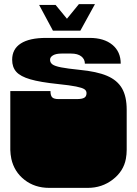

<svg xmlns="http://www.w3.org/2000/svg" viewBox="-20 -906 665 932"><path d="M35 -135Q33 -146 31.5 -157Q30 -168 30 -178V-180Q30 -190 30 -194.5Q30 -199 30 -209V-260Q30 -269 30 -273.5Q30 -278 30 -282.5Q30 -287 30 -296V-297Q30 -310 30 -316Q30 -322 30 -334V-464H225Q225 -442 233.5 -433.5Q242 -425 265 -425H352Q378 -425 389 -431.5Q400 -438 400 -454Q400 -466 389.5 -473Q379 -480 349.5 -486Q320 -492 262 -498Q175 -507 127 -521Q79 -535 59 -557.5Q39 -580 39 -616Q39 -668 81 -695Q123 -722 204 -722H415Q485 -722 525.5 -688.5Q566 -655 566 -597H392Q392 -619 374.5 -632.5Q357 -646 325 -646H279Q252 -646 237.5 -637.5Q223 -629 223 -616Q223 -602 234.5 -593.5Q246 -585 276.5 -579Q307 -573 366 -567Q450 -559 499.5 -538Q549 -517 572 -477.5Q595 -438 595 -373V-334Q595 -321 595 -315Q595 -309 595 -297V-296Q595 -287 595 -282.5Q595 -278 595 -273.5Q595 -269 595 -260V-209Q595 -199 595 -194.5Q595 -190 595 -180V-178Q595 -168 594 -157Q593 -146 591 -135Q580 -75 527.5 -34.5Q475 6 406 6H219Q149 6 99 -33Q49 -72 35 -135ZM170 -882H250L305 -815L363 -886H441L370 -757H237Z"/></svg>

Font: Danfo
Style: Regular
Weight: 400
Version: Version 1.000;Glyphs 3.2 (3236)